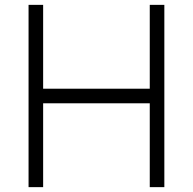

<svg xmlns="http://www.w3.org/2000/svg" viewBox="-20 -770 794 790"><path d="M596.2 -750H656.2V0H596.2V-345H157.5V0H97.5V-750H157.5V-405H596.2Z"/></svg>

Font: Now Light
Style: Regular
Weight: 300
Designer: Alfredo Marco Pradil
Foundry: Alfredo Marco Pradil
Version: Version 1.002;PS 001.002;hotconv 1.0.88;makeotf.lib2.5.64775